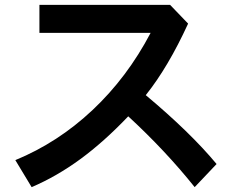

<svg xmlns="http://www.w3.org/2000/svg" viewBox="-20 -677 960 789"><path d="M780 92Q660 -58 507 -199Q407 -94 310 -23Q213 48 110 92L43 -19Q218 -91 360.5 -225Q503 -359 599 -542H142V-657H679L753 -580Q671 -401 579 -286Q762 -133 870 -3Z"/></svg>

Font: LINE Seed Sans KR Bold
Style: Regular
Weight: 700
Designer: LINE BX Design & Sandoll Inc & Dalton Maag Ltd
Foundry: Sandoll Inc.
Version: Version 1.000